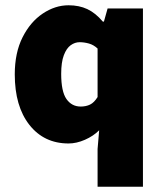

<svg xmlns="http://www.w3.org/2000/svg" viewBox="-20 -532 620 728"><path d="M350 176V33L356 -38Q334 -16 302 -2Q270 12 240 12Q147 12 91.5 -58.5Q36 -129 36 -250Q36 -332 65.5 -390.5Q95 -449 142 -480.5Q189 -512 240 -512Q280 -512 311 -497.5Q342 -483 370 -450H374L388 -500H522V176ZM286 -128Q306 -128 321.5 -135.5Q337 -143 350 -164V-348Q335 -362 317 -367Q299 -372 282 -372Q264 -372 248 -360.5Q232 -349 222 -322.5Q212 -296 212 -252Q212 -185 232 -156.5Q252 -128 286 -128Z"/></svg>

Font: Source Sans 3 Black
Style: Regular
Weight: 900
Designer: Paul D. Hunt
Foundry: Adobe
Version: Version 3.046;hotconv 1.0.118;makeotfexe 2.5.65603